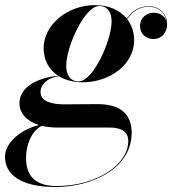

<svg xmlns="http://www.w3.org/2000/svg" viewBox="-75 -490 692 770"><path d="M256.5 -160C367 -160 463 -233 463 -328.5C463 -362 452.5 -391 434.5 -414C460 -447.5 486.5 -463 521.5 -463C557 -463 586 -442 592 -406.5C585 -427.5 563.5 -439 541.5 -439C512.5 -439 486.5 -419 486.5 -385.5C486.5 -353.5 511.5 -333.5 540.5 -333.5C574 -333.5 595 -359.5 595 -392C595 -437.5 562 -465 521.5 -465C485.5 -465 458 -449 433 -416C405 -450 360 -469.5 306.5 -469.5C196.5 -469.5 100 -392 100 -296.5C100 -247.5 122.5 -209.5 158.5 -186C72 -178.5 3 -138.5 3 -76.5C3 -35 33 -3.5 81.5 11.5C18.5 25.5 -55 77 -55 139C-55 208 5.5 260 147.5 260C291 260 453 188 453 42C453 -43 394.5 -72.5 315.5 -72.5C287 -72.5 219.5 -71.5 184.5 -71.5C136.5 -71.5 87.5 -80.5 87.5 -122C87.5 -148 110.5 -177 161 -184.5C187 -168.5 220 -160 256.5 -160ZM240.5 -163.5C206 -163.5 190.5 -191 190.5 -226.5C190.5 -301.5 264 -466 323 -466C357.5 -466 372.5 -439.5 372.5 -404C372.5 -329 299.5 -163.5 240.5 -163.5ZM29.5 144.5C29.5 83.5 56 32.5 92.5 14.5C111 19 131.5 21.5 154 21.5H364.5C413 21.5 439.5 39 439.5 75.5C439.5 168 316 256 152 256C67.5 256 29.5 216 29.5 144.5Z"/></svg>

Font: Bodoni* 96pt Medium
Style: Italic
Weight: 500
Italic angle: -13°
Version: Version 2.3